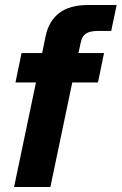

<svg xmlns="http://www.w3.org/2000/svg" viewBox="-20 -749 487 769"><path d="M36.4 0 124 -418.6H42L66.2 -536.4H148.8L163.2 -606.2Q175.4 -664.2 216.9 -696.6Q258.4 -729 334.8 -729H447.2L425.4 -625H370.8Q341.6 -625 325.4 -615.2Q309.2 -605.4 303.8 -580.4L294.2 -536.4H396.6L372.4 -418.6H269.4L181.8 0Z"/></svg>

Font: Mona Sans ExtraLight
Style: Italic
Weight: 200
Italic angle: -11.6951°
Designer: Deni Anggara
Foundry: GitHub
Version: Version 2.000